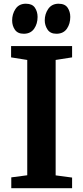

<svg xmlns="http://www.w3.org/2000/svg" viewBox="-20 -984 435 1004"><path d="M104 -807.5Q72.5 -807.5 58 -828.5Q43.5 -849.5 43.5 -877Q43.5 -910.5 60.8 -936.8Q78 -963 111.5 -964.5H116Q148.5 -964.5 162.5 -943.8Q176.5 -923 176.5 -895.5Q176.5 -860 158.8 -834.2Q141 -808.5 107 -807.5ZM275 -807.5Q243 -807.5 228.5 -829.5Q214 -851.5 214 -877.5Q214 -910.5 231.8 -936.8Q249.5 -963 283 -964.5H286.5Q319.5 -964.5 333.5 -943.8Q347.5 -923 347.5 -895.5Q347.5 -860 330.2 -834.5Q313 -809 278.5 -807.5ZM122.5 -67.5V-670.5L38 -684V-743H357V-684L271 -670.5V-67L357 -55.5V0H39V-56.5Z"/></svg>

Font: Merriweather 28pt
Style: Bold
Weight: 700
Version: Version 2.100